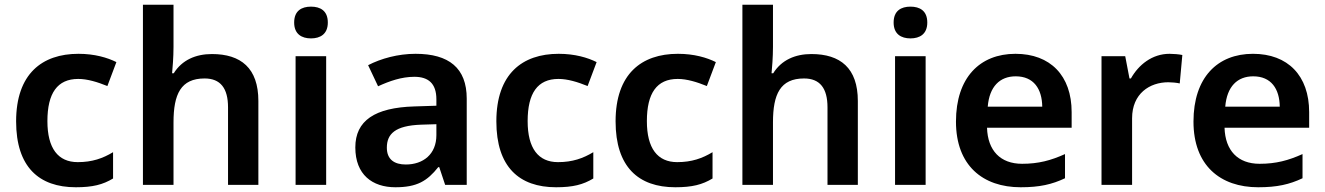

<svg xmlns="http://www.w3.org/2000/svg" viewBox="-20 -780 5589 810"><path d="M300 10C371 10 414 -1 457 -27V-138C414 -112 369 -96 308 -96C225 -96 180 -154 180 -269C180 -387 222 -447 310 -447C349 -447 391 -434 433 -417L471 -518C433 -537 379 -553 311 -553C157 -553 48 -468 48 -268C48 -76 144 10 300 10Z M712 -582V-760H583V0H712V-264C712 -383 743 -449 843 -449C910 -449 942 -408 942 -327V0H1070V-354C1070 -493 996 -552 874 -552C806 -552 748 -527 713 -471H706C708 -492 712 -538 712 -582Z M1292 -752C1253 -752 1221 -735 1221 -685C1221 -636 1253 -618 1292 -618C1331 -618 1363 -636 1363 -685C1363 -735 1331 -752 1292 -752ZM1356 -543H1227V0H1356Z M1733 -553C1659 -553 1587 -533 1533 -505L1575 -416C1623 -438 1674 -456 1728 -456C1786 -456 1821 -429 1821 -361V-334L1728 -331C1561 -326 1479 -271 1479 -158C1479 -43 1551 10 1648 10C1739 10 1782 -16 1829 -75H1833L1858 0H1949V-364C1949 -493 1874 -553 1733 -553ZM1756 -254 1821 -256V-210C1821 -129 1765 -86 1692 -86C1644 -86 1612 -107 1612 -157C1612 -215 1647 -250 1756 -254Z M2326 10C2397 10 2440 -1 2483 -27V-138C2440 -112 2395 -96 2334 -96C2251 -96 2206 -154 2206 -269C2206 -387 2248 -447 2336 -447C2375 -447 2417 -434 2459 -417L2497 -518C2459 -537 2405 -553 2337 -553C2183 -553 2074 -468 2074 -268C2074 -76 2170 10 2326 10Z M2829 10C2900 10 2943 -1 2986 -27V-138C2943 -112 2898 -96 2837 -96C2754 -96 2709 -154 2709 -269C2709 -387 2751 -447 2839 -447C2878 -447 2920 -434 2962 -417L3000 -518C2962 -537 2908 -553 2840 -553C2686 -553 2577 -468 2577 -268C2577 -76 2673 10 2829 10Z M3241 -582V-760H3112V0H3241V-264C3241 -383 3272 -449 3372 -449C3439 -449 3471 -408 3471 -327V0H3599V-354C3599 -493 3525 -552 3403 -552C3335 -552 3277 -527 3242 -471H3235C3237 -492 3241 -538 3241 -582Z M3821 -752C3782 -752 3750 -735 3750 -685C3750 -636 3782 -618 3821 -618C3860 -618 3892 -636 3892 -685C3892 -735 3860 -752 3821 -752ZM3885 -543H3756V0H3885Z M4264 -553C4114 -553 4013 -453 4013 -267C4013 -82 4126 10 4286 10C4366 10 4418 -2 4473 -28V-130C4413 -103 4361 -89 4292 -89C4200 -89 4147 -145 4144 -241H4501V-307C4501 -461 4411 -553 4264 -553ZM4265 -458C4341 -458 4376 -405 4377 -330H4147C4154 -415 4198 -458 4265 -458Z M4914 -553C4840 -553 4783 -506 4751 -449H4745L4727 -543H4627V0H4756V-281C4756 -385 4830 -433 4909 -433C4923 -433 4945 -431 4957 -428L4968 -548C4954 -551 4931 -553 4914 -553Z M5266 -553C5116 -553 5015 -453 5015 -267C5015 -82 5128 10 5288 10C5368 10 5420 -2 5475 -28V-130C5415 -103 5363 -89 5294 -89C5202 -89 5149 -145 5146 -241H5503V-307C5503 -461 5413 -553 5266 -553ZM5267 -458C5343 -458 5378 -405 5379 -330H5149C5156 -415 5200 -458 5267 -458Z"/></svg>

Font: Noto Kufi Arabic SemiBold
Style: Regular
Weight: 600
Designer: Monotype Design Team, David Williams, Khaled Hosny
Foundry: Google LLC
Version: Version 2.109